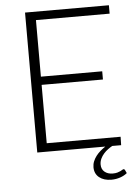

<svg xmlns="http://www.w3.org/2000/svg" viewBox="-59 -753 697 967"><g transform="rotate(-5 290.0 -270.0)"><path d="M544.5 142.5Q530.5 154.5 509.2 161.8Q488 169 465 169Q426.5 169 403.2 150.2Q380 131.5 380 98.5Q380 83 385.8 69Q391.5 55 401 42.5Q410.5 30 423 19.2Q435.5 8.5 448.5 0H104.5V-707.5H528.5V-665H156V-379H466V-337.5H156V-42.5H529.5L528.5 0H483.5Q473.5 5.5 461.8 14Q450 22.5 440 33.8Q430 45 423.5 58.8Q417 72.5 417 88Q417 112 433 125.2Q449 138.5 474 138.5Q488 138.5 497.5 135.8Q507 133 513.2 130Q519.5 127 523.5 124.2Q527.5 121.5 530 121.5Q534 121.5 536.5 125.5Z"/></g></svg>

Font: Lato 2
Style: Regular
Weight: 300
Designer: Lukasz Dziedzic with Adam Twardoch and Botio Nikoltchev
Foundry: tyPoland Lukasz Dziedzic
Version: Version 2.015; 2015-08-06; http://www.latofonts.com/